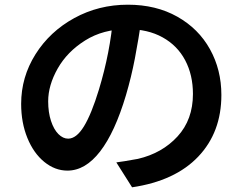

<svg xmlns="http://www.w3.org/2000/svg" viewBox="-20 -755 1040 817"><path d="M516 -350Q469 -192 406 -110.5Q343 -29 267 -29Q214 -29 168.5 -66Q123 -103 96.5 -168Q70 -233 70 -313Q70 -427 131 -524Q192 -621 296 -678Q400 -735 524 -735Q644 -735 734.5 -684Q825 -633 873.5 -545.5Q922 -458 922 -351Q922 -192 823.5 -88.5Q725 15 542 42L475 -64Q501 -67 567 -79Q670 -103 735.5 -174.5Q801 -246 801 -355Q801 -436 768 -498.5Q735 -561 672 -596Q609 -631 522 -631Q419 -631 342.5 -583Q266 -535 225.5 -463.5Q185 -392 185 -324Q185 -277 197 -240.5Q209 -204 228.5 -184.5Q248 -165 270 -165Q305 -165 337 -217Q369 -269 401 -374Q449 -532 462 -688L584 -685Q569 -585 554 -506.5Q539 -428 516 -350Z"/></svg>

Font: Merged Yaku Han JP SemiBold
Style: Regular
Weight: 600
Designer: Ryoko NISHIZUKA 西塚涼子 (kana, bopomofo & ideographs); Paul D. Hunt (Latin, Greek & Cyrillic); Sandoll Communications 산돌커뮤니
Foundry: Adobe
Version: Version 2.004